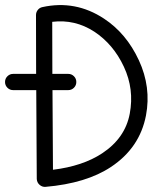

<svg xmlns="http://www.w3.org/2000/svg" viewBox="-92 -726 646 751"><path d="M-40.5 -437H49.3L48.8 -667Q48.8 -678.2 55.7 -687Q62.5 -695.8 73.7 -698.2Q203.1 -726.6 314.5 -653.3Q402.3 -595.7 451.2 -490.2Q500 -384.8 479 -274.4Q454.6 -147.5 341.8 -72.8Q245.1 -8.8 85.9 4.9Q73.2 5.9 63 -2.9Q52.7 -11.7 51.8 -25.9L49.8 -373.5H-40.5Q-53.7 -373.5 -63 -382.8Q-72.3 -392.1 -72.3 -405.3Q-72.3 -418.5 -63 -427.7Q-53.7 -437 -40.5 -437ZM113.3 -373.5 115.2 -62Q231.4 -76.2 307.1 -126Q397.5 -185.5 415.5 -281.2Q433.6 -377 392.6 -464.8Q351.6 -552.7 276.9 -602.1Q201.2 -651.4 112.3 -640.6L112.8 -437H174.8Q188 -437 197.3 -427.7Q206.5 -418.5 206.5 -405.3Q206.5 -392.1 197.3 -382.8Q188 -373.5 174.8 -373.5Z"/></svg>

Font: Chilanka
Style: Regular
Weight: 400
Designer: Santhosh Thottingal <santhosh.thottingal@gmail.com>
Foundry: Swathanthra Malayalam Computing(SMC)
Version: Version 1.3; 20181103